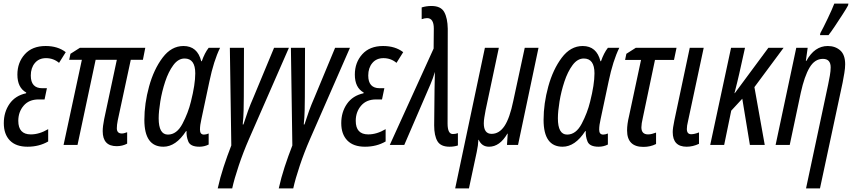

<svg xmlns="http://www.w3.org/2000/svg" viewBox="-20 -800 4714 1060"><path d="M132 10Q196 10 246 -19V-87Q197 -58 150 -58Q81 -58 81 -133Q81 -182 110.5 -216.5Q140 -251 193 -251H226L239 -313H213Q150 -313 150 -383Q150 -425 172.5 -452Q195 -479 234 -479Q275 -479 306 -453L343 -512Q299 -546 232 -546Q158 -546 117 -500.5Q76 -455 76 -388Q76 -316 125 -289L124 -285Q64 -272 32.5 -226.5Q1 -181 1 -120Q1 -59 34.5 -24.5Q68 10 132 10Z M624 7Q656 7 682 -7V-70Q676 -68 668 -65.5Q660 -63 653 -63Q625 -63 625 -92Q625 -110 630 -135L702 -470H769L782 -536H421L369 -503L362 -470H432L331 0H408L508 -470H625L555 -142Q547 -102 547 -76Q547 7 624 7Z M882 10Q951 10 1007 -76H1010Q1008 -48 1019.5 -19Q1031 10 1081 10Q1108 10 1132 -2V-63Q1118 -57 1106 -57Q1084 -57 1084 -84Q1084 -109 1092 -143L1136 -350Q1160 -465 1195 -536H1132Q1110 -508 1094 -462H1091Q1070 -546 993 -546Q926 -546 877.5 -481.5Q829 -417 803 -322.5Q777 -228 777 -138Q777 10 882 10ZM907 -57Q856 -57 856 -147Q856 -184 865 -239.5Q874 -295 892 -349.5Q910 -404 937 -440.5Q964 -477 999 -477Q1058 -477 1058 -395Q1058 -334 1034 -239Q1019 -177 987.5 -117Q956 -57 907 -57Z M1182 240H1262Q1273 189 1298 114.5Q1323 40 1354 -31L1575 -536H1493L1380 -264Q1362 -223 1349.5 -188.5Q1337 -154 1324 -113H1320Q1324 -149 1325 -192Q1326 -235 1326 -265L1327 -536H1249L1257 3Q1234 62 1214.5 121.5Q1195 181 1182 240Z M1519 240H1599Q1610 189 1635 114.5Q1660 40 1691 -31L1912 -536H1830L1717 -264Q1699 -223 1686.5 -188.5Q1674 -154 1661 -113H1657Q1661 -149 1662 -192Q1663 -235 1663 -265L1664 -536H1586L1594 3Q1571 62 1551.5 121.5Q1532 181 1519 240Z M1995 10Q2059 10 2109 -19V-87Q2060 -58 2013 -58Q1944 -58 1944 -133Q1944 -182 1973.5 -216.5Q2003 -251 2056 -251H2089L2102 -313H2076Q2013 -313 2013 -383Q2013 -425 2035.5 -452Q2058 -479 2097 -479Q2138 -479 2169 -453L2206 -512Q2162 -546 2095 -546Q2021 -546 1980 -500.5Q1939 -455 1939 -388Q1939 -316 1988 -289L1987 -285Q1927 -272 1895.5 -226.5Q1864 -181 1864 -120Q1864 -59 1897.5 -24.5Q1931 10 1995 10Z M2462 10Q2487 10 2508 3V-65Q2495 -60 2480 -60Q2451 -60 2451 -118L2452 -641Q2451 -700 2432.5 -733.5Q2414 -767 2362 -767Q2334 -767 2308 -759V-694Q2325 -700 2338 -700Q2375 -700 2375 -642L2374 -532L2132 0H2212L2357 -336Q2364 -352 2370 -369Q2376 -386 2381 -403Q2380 -378 2380 -354.5Q2380 -331 2379 -306L2377 -108Q2377 -51 2395 -20.5Q2413 10 2462 10Z M2493 240H2569L2612 39Q2620 2 2621 -28H2623Q2640 10 2680 10Q2739 10 2781 -62H2783L2779 0H2840L2953 -536H2877L2814 -244Q2794 -147 2765 -104Q2736 -61 2694 -61Q2651 -61 2651 -119Q2651 -134 2654 -152Q2657 -170 2661 -192L2734 -536H2657Z M3086 10Q3155 10 3211 -76H3214Q3212 -48 3223.5 -19Q3235 10 3285 10Q3312 10 3336 -2V-63Q3322 -57 3310 -57Q3288 -57 3288 -84Q3288 -109 3296 -143L3340 -350Q3364 -465 3399 -536H3336Q3314 -508 3298 -462H3295Q3274 -546 3197 -546Q3130 -546 3081.5 -481.5Q3033 -417 3007 -322.5Q2981 -228 2981 -138Q2981 10 3086 10ZM3111 -57Q3060 -57 3060 -147Q3060 -184 3069 -239.5Q3078 -295 3096 -349.5Q3114 -404 3141 -440.5Q3168 -477 3203 -477Q3262 -477 3262 -395Q3262 -334 3238 -239Q3223 -177 3191.5 -117Q3160 -57 3111 -57Z M3532 11Q3571 11 3602 -5V-68Q3591 -64 3580 -61Q3569 -58 3558 -58Q3521 -58 3521 -97Q3521 -116 3529 -150L3596 -469H3701L3715 -536H3490L3438 -503L3431 -469H3519L3453 -160Q3442 -115 3442 -80Q3442 11 3532 11Z M3771 10Q3805 10 3839 -6V-69Q3814 -59 3796 -59Q3772 -59 3772 -88Q3772 -105 3778 -129L3865 -536H3788L3703 -135Q3694 -92 3694 -71Q3694 10 3771 10Z M3901 0H3978L4017 -189L4078 -255L4120 0H4202L4145 -319L4306 -536H4222L4037 -286H4035Q4044 -319 4050 -345.5Q4056 -372 4061 -392L4093 -536H4016Z M4430 240H4507L4632 -344Q4637 -370 4641.5 -397Q4646 -424 4646 -445Q4646 -498 4618.5 -522Q4591 -546 4550 -546Q4477 -546 4432 -464H4429L4439 -536H4376L4262 0H4340L4401 -288Q4421 -379 4449.5 -427Q4478 -475 4523 -475Q4566 -475 4566 -428Q4566 -408 4561.5 -382.5Q4557 -357 4552 -333ZM4507 -606H4554Q4567 -622 4589 -655Q4611 -688 4632 -720.5Q4653 -753 4662 -770L4664 -780H4586Q4575 -751 4550 -698.5Q4525 -646 4509 -617Z"/></svg>

Font: Noto Sans UI Condensed
Style: Italic
Weight: 400
Width: 3
Italic angle: -12°
Designer: Monotype Design Team
Foundry: Monotype Imaging Inc.
Version: Version 1.901